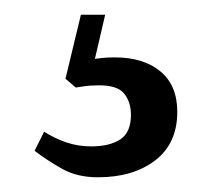

<svg xmlns="http://www.w3.org/2000/svg" viewBox="-20 -24 287 261"><path d="M113 217Q85 217 64.5 205.5Q44 194 27 181L40 155Q54 164 70 169.5Q86 175 104 175Q129 175 143.5 165.5Q158 156 158 132Q158 115 149 103.5Q140 92 115 92Q103 92 93 93.5Q83 95 83 95L69 83L90 -4H123L109 56Q109 56 117 55Q125 54 136 54Q175 54 198 73Q221 92 221 128Q221 171 191 194Q161 217 113 217Z"/></svg>

Font: STIX Two Text Medium
Style: Regular
Weight: 500
Designer: Ross Mills, John Hudson & Paul Hanslow, Tiro Typeworks Ltd; with prior portions MicroPress Inc., and Coen Hoffman.
Foundry: Tiro Typeworks Ltd
Version: Version 2.13 b171